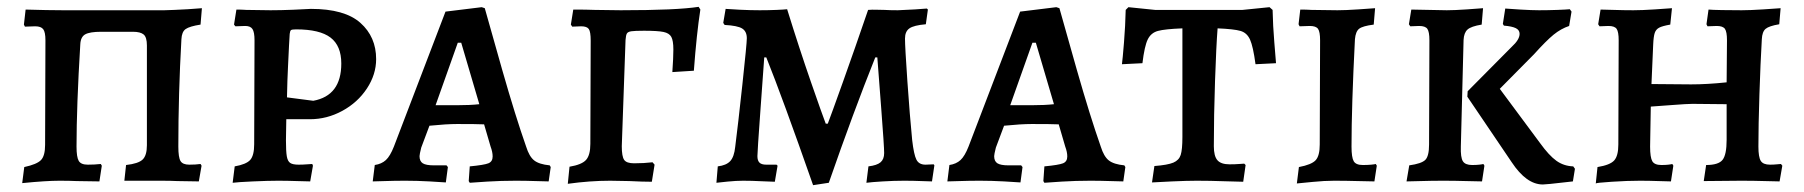

<svg xmlns="http://www.w3.org/2000/svg" viewBox="-20 -529 5281 562"><path d="M51 -40Q88 -48 100 -60.5Q112 -73 112 -105L113 -411Q113 -435 106.5 -443.5Q100 -452 83 -452L53 -451L50 -457L55 -501Q121 -499 164 -499H461Q473 -499 490 -500Q507 -501 530 -502L571 -505L567 -457Q535 -452 523.5 -444Q512 -436 511 -414Q502 -254 502 -100Q502 -68 508.5 -57.5Q515 -47 534 -47Q553 -47 567 -49L570 -44L562 2L499 1Q480 0 451 0H344L349 -46Q385 -50 397.5 -62Q410 -74 410 -104V-396Q410 -420 400.5 -428Q391 -436 369 -436H276Q243 -436 229.5 -428.5Q216 -421 215 -399Q204 -218 204 -100Q204 -69 210.5 -58Q217 -47 237 -47Q257 -47 275 -49L278 -44L271 2L204 1Q184 0 154 0Q115 0 45 7Z M667 -42Q701 -48 712.5 -61Q724 -74 724 -107L725 -411Q725 -435 719 -444Q713 -453 698 -453L669 -452L665 -457L672 -501Q687 -501 701 -500L772 -499Q802 -499 838.5 -500.5Q875 -502 890 -503Q989 -503 1035 -462Q1081 -421 1081 -356Q1081 -311 1054 -270Q1027 -229 982 -204.5Q937 -180 887 -180H818L817 -118Q817 -86 819.5 -71.5Q822 -57 829.5 -52Q837 -47 854 -47Q867 -47 878.5 -48Q890 -49 894 -49L896 -44L888 2Q877 2 849 1Q821 0 794 0Q765 0 720.5 2Q676 4 661 6ZM979 -343Q979 -395 947.5 -419Q916 -443 847 -443Q835 -443 832 -441Q829 -439 828 -430L826 -396Q825 -372 823 -333.5Q821 -295 820 -244L897 -234Q979 -249 979 -343Z M1352 1 1355 -42Q1397 -46 1409.5 -51Q1422 -56 1422 -71Q1422 -84 1416 -100L1397 -165Q1376 -166 1318 -166Q1287 -166 1237 -161L1213 -97Q1208 -77 1208 -72Q1208 -57 1217.5 -51Q1227 -45 1250 -45H1287L1291 -40L1285 5Q1274 4 1237 2Q1200 0 1167 0Q1134 0 1107 1Q1080 2 1071 2L1077 -46Q1097 -49 1109.5 -60.5Q1122 -72 1133 -100L1284 -495L1390 -508L1399 -505Q1411 -461 1450 -324.5Q1489 -188 1520 -100Q1529 -71 1543.5 -59.5Q1558 -48 1589 -45L1592 -40L1586 2Q1576 2 1547.5 1Q1519 0 1489 0Q1447 0 1406.5 2.5Q1366 5 1355 6ZM1317 -221Q1356 -221 1383 -224L1330 -404H1320L1255 -221Z M1647 -41Q1683 -47 1695.5 -61Q1708 -75 1708 -108L1709 -410Q1709 -436 1703.5 -444Q1698 -452 1681 -452L1655 -451L1651 -457L1658 -501Q1697 -501 1721 -500L1797 -499Q1961 -499 2025 -509L2030 -501Q2019 -430 2011 -322L1948 -318Q1951 -360 1951 -384Q1951 -410 1945 -421Q1939 -432 1922 -435.5Q1905 -439 1865 -439Q1838 -439 1828 -437.5Q1818 -436 1815 -431Q1812 -426 1811 -412L1800 -101Q1800 -71 1807 -61Q1814 -51 1836 -51Q1865 -51 1890 -54L1896 -47L1888 3Q1862 3 1822 1L1766 0Q1707 0 1642 9Z M2223 -361H2217Q2214 -319 2205.5 -201.5Q2197 -84 2197 -72Q2197 -59 2203 -53Q2209 -47 2223 -47H2253L2256 -44L2248 3Q2237 3 2209 1.5Q2181 0 2155 0Q2135 0 2110 2.5Q2085 5 2077 6L2081 -42Q2106 -45 2117.5 -57.5Q2129 -70 2132 -99Q2140 -161 2153 -281.5Q2166 -402 2166 -417Q2166 -437 2152.5 -445.5Q2139 -454 2101 -456L2097 -462L2104 -503Q2116 -502 2146 -500.5Q2176 -499 2204 -499Q2230 -499 2253 -500Q2276 -501 2284 -502Q2320 -386 2353.5 -289.5Q2387 -193 2397 -167H2403Q2413 -193 2447.5 -289.5Q2482 -386 2521 -500Q2533 -501 2546 -500.5Q2559 -500 2569 -500Q2583 -499 2608 -499Q2634 -500 2659 -501.5Q2684 -503 2693 -504L2696 -501L2690 -458Q2655 -455 2642 -446Q2629 -437 2629 -416Q2629 -392 2636 -291Q2643 -190 2650 -119Q2655 -76 2662.5 -61.5Q2670 -47 2689 -47L2713 -48L2715 -45L2708 2Q2700 2 2676.5 1Q2653 0 2626 0Q2597 0 2564 2Q2531 4 2516 6L2522 -42Q2547 -45 2557.5 -54Q2568 -63 2568 -81Q2568 -100 2559.5 -210.5Q2551 -321 2548 -361H2542Q2478 -201 2406 6L2360 13Q2270 -244 2223 -361Z M3034 1 3037 -42Q3079 -46 3091.5 -51Q3104 -56 3104 -71Q3104 -84 3098 -100L3079 -165Q3058 -166 3000 -166Q2969 -166 2919 -161L2895 -97Q2890 -77 2890 -72Q2890 -57 2899.5 -51Q2909 -45 2932 -45H2969L2973 -40L2967 5Q2956 4 2919 2Q2882 0 2849 0Q2816 0 2789 1Q2762 2 2753 2L2759 -46Q2779 -49 2791.5 -60.5Q2804 -72 2815 -100L2966 -495L3072 -508L3081 -505Q3093 -461 3132 -324.5Q3171 -188 3202 -100Q3211 -71 3225.5 -59.5Q3240 -48 3271 -45L3274 -40L3268 2Q3258 2 3229.5 1Q3201 0 3171 0Q3129 0 3088.5 2.5Q3048 5 3037 6ZM2999 -221Q3038 -221 3065 -224L3012 -404H3002L2937 -221Z M3359 -43Q3398 -46 3414.5 -53Q3431 -60 3436 -75.5Q3441 -91 3441 -128V-446Q3390 -444 3369.5 -438.5Q3349 -433 3339.5 -413.5Q3330 -394 3324 -344L3264 -341Q3266 -355 3270 -404.5Q3274 -454 3275 -500L3283 -508L3361 -500H3617L3696 -508L3705 -500Q3706 -453 3710 -405.5Q3714 -358 3715 -344L3655 -341Q3648 -393 3639 -413Q3630 -433 3611 -438.5Q3592 -444 3544 -446Q3540 -395 3536.5 -292.5Q3533 -190 3533 -101Q3533 -72 3543.5 -60Q3554 -48 3579 -48Q3596 -48 3607.5 -49Q3619 -50 3622 -50L3626 -46L3619 3Q3604 3 3563 1.5Q3522 0 3483 0Q3455 0 3410.5 2Q3366 4 3352 5Z M3782 -40Q3819 -47 3831 -60Q3843 -73 3843 -106L3844 -411Q3844 -436 3838 -444.5Q3832 -453 3814 -453L3784 -452L3781 -458L3786 -501Q3804 -501 3819 -500L3895 -499Q3918 -499 3955.5 -501.5Q3993 -504 4005 -505L4001 -457Q3969 -453 3958.5 -445Q3948 -437 3946 -414Q3936 -218 3936 -100Q3936 -68 3942.5 -57Q3949 -46 3969 -46Q3983 -46 3993.5 -47Q4004 -48 4007 -49L4010 -44L4003 2Q3990 2 3954.5 1Q3919 0 3885 0Q3857 0 3822 3.5Q3787 7 3776 8Z M4134 -453 4108 -452 4104 -458 4111 -501 4215 -499Q4237 -499 4273.5 -501.5Q4310 -504 4321 -505L4317 -457Q4286 -452 4275.5 -442.5Q4265 -433 4264 -412L4256 -100Q4255 -68 4262 -57Q4269 -46 4289 -46Q4301 -46 4310 -47Q4319 -48 4322 -49L4325 -44L4318 2Q4305 2 4271.5 1Q4238 0 4205 0Q4170 0 4139 1Q4108 2 4097 2L4105 -45Q4141 -50 4152 -61Q4163 -72 4163 -106L4164 -411Q4164 -436 4158 -444.5Q4152 -453 4134 -453ZM4405 -392Q4428 -413 4428 -430Q4428 -441 4417 -446.5Q4406 -452 4382 -454L4379 -459L4386 -504Q4397 -503 4430.5 -501Q4464 -499 4485 -499Q4512 -499 4538.5 -500Q4565 -501 4575 -502L4580 -495L4573 -453Q4549 -445 4527.5 -427.5Q4506 -410 4470 -370L4370 -269L4488 -110Q4514 -74 4535.5 -58.5Q4557 -43 4585 -42L4590 -35L4584 2Q4572 3 4543.5 6.5Q4515 10 4496 11Q4448 11 4405 -54L4275 -246L4276 -262Z M4656 -40Q4693 -46 4705 -59.5Q4717 -73 4717 -106L4718 -411Q4718 -436 4712 -444.5Q4706 -453 4688 -453L4662 -452L4658 -458L4665 -501Q4675 -501 4703.5 -500Q4732 -499 4761 -499Q4786 -499 4824 -501.5Q4862 -504 4874 -505L4869 -457Q4846 -453 4836.5 -448Q4827 -443 4823.5 -432.5Q4820 -422 4819 -398L4814 -283L4930 -282Q4977 -282 5034 -288L5035 -411Q5035 -436 5029 -444.5Q5023 -453 5005 -453L4978 -452L4975 -458L4981 -501Q4992 -500 5020.5 -499.5Q5049 -499 5078 -499Q5102 -499 5141 -501.5Q5180 -504 5192 -505L5188 -458Q5158 -453 5148 -444.5Q5138 -436 5137 -414Q5133 -346 5130 -253.5Q5127 -161 5127 -100Q5127 -69 5134 -58Q5141 -47 5161 -47Q5172 -47 5181 -48Q5190 -49 5193 -49L5197 -44L5189 2Q5178 2 5145.5 1Q5113 0 5076 0L4967 1L4974 -46Q5010 -46 5022 -61Q5034 -76 5034 -120V-224L4934 -225Q4919 -225 4873.5 -221.5Q4828 -218 4812 -217L4810 -100Q4810 -68 4816.5 -57Q4823 -46 4843 -46Q4855 -46 4863.5 -47Q4872 -48 4875 -49L4878 -44L4871 2Q4861 2 4834 1Q4807 0 4780 0Q4744 0 4698 3Q4652 6 4651 8Z"/></svg>

Font: Alegreya SC Medium
Style: Regular
Weight: 500
Designer: Juan Pablo del Peral
Foundry: Huerta Tipografica
Version: Version 2.007; ttfautohint (v1.6)